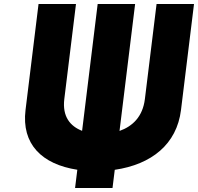

<svg xmlns="http://www.w3.org/2000/svg" viewBox="-20 -845 994 964"><path d="M954.1 -825H766.1L707.5 -348C696.6 -258.8 645.2 -210.6 580.1 -187.6L658.4 -825H470.4L392.2 -188.1C332.5 -211.3 292.1 -259.5 302.9 -348L361.5 -825H173.5L108.2 -293C87.1 -121 190.5 -20.1 368.2 7.3L356.9 99H544.9L556.2 7.6C740.6 -19.4 867.6 -120.4 888.8 -293Z"/></svg>

Font: Hussar
Style: BdSuprExtOblOne
Weight: 700
Foundry: Cannot Into Space Fonts
Version: Version 2.00